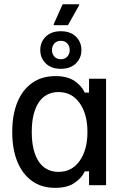

<svg xmlns="http://www.w3.org/2000/svg" viewBox="-20 -870 590 902"><path d="M239.2 12.5Q175 12.5 130 -20Q85 -52.5 61.2 -111.2Q37.5 -170 37.5 -250Q37.5 -330 61.2 -388.8Q85 -447.5 130.4 -480Q175.8 -512.5 240.8 -512.5Q297.5 -512.5 331.2 -488.8Q365 -465 378.3 -435H398.3V-500H478.3V0H398.3V-65H378.3Q365 -35 330.8 -11.2Q296.7 12.5 239.2 12.5ZM255 -62.5Q317.5 -62.5 354.2 -114.2Q390.8 -165.8 390.8 -250Q390.8 -334.2 354.2 -385.8Q317.5 -437.5 255 -437.5Q194.2 -437.5 161.7 -388.3Q129.2 -339.2 129.2 -250Q129.2 -160.8 161.7 -111.7Q194.2 -62.5 255 -62.5ZM299.2 -751.7H232.5V-756.7L274.2 -850H351.7V-845ZM265.8 -546.7Q220.8 -546.7 195 -572.1Q169.2 -597.5 169.2 -635Q169.2 -672.5 195 -697.9Q220.8 -723.3 265.8 -723.3Q310.8 -723.3 336.7 -697.9Q362.5 -672.5 362.5 -635Q362.5 -597.5 336.7 -572.1Q310.8 -546.7 265.8 -546.7ZM265.8 -591.7Q285 -591.7 296.2 -604.2Q307.5 -616.7 307.5 -635Q307.5 -653.3 296.2 -665.8Q285 -678.3 265.8 -678.3Q246.7 -678.3 235.4 -665.8Q224.2 -653.3 224.2 -635Q224.2 -616.7 235.4 -604.2Q246.7 -591.7 265.8 -591.7Z"/></svg>

Font: Familjen Grotesk Variable
Style: Regular
Weight: 400
Designer: Anders Wikstroem, Jonas Baeckman, Matilda Gysing, Kristian Moeller
Foundry: Familjen STHLM AB
Version: Version 2.000